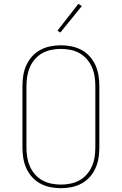

<svg xmlns="http://www.w3.org/2000/svg" viewBox="-20 -981 640 1009"><path d="M300 8Q272 8 244.5 2.5Q217 -3 192.5 -16Q168 -29 149 -50Q130 -71 118.5 -96.5Q107 -122 102.5 -149.5Q98 -177 98 -205V-530Q98 -558 102.5 -585.5Q107 -613 118.5 -638.5Q130 -664 149 -685Q168 -706 192.5 -719Q217 -732 244.5 -737.5Q272 -743 300 -743Q328 -743 355.5 -737.5Q383 -732 407.5 -719Q432 -706 451 -685Q470 -664 481.5 -638.5Q493 -613 497.5 -585.5Q502 -558 502 -530V-205Q502 -177 497.5 -149.5Q493 -122 481.5 -96.5Q470 -71 451 -50Q432 -29 407.5 -16Q383 -3 355.5 2.5Q328 8 300 8ZM300 -11Q325 -11 350 -16Q375 -21 397 -33Q419 -45 436 -64.5Q453 -84 463 -107Q473 -130 477 -155Q481 -180 481 -205V-530Q481 -555 477 -580Q473 -605 463 -628Q453 -651 436 -670.5Q419 -690 397 -702Q375 -714 350 -719Q325 -724 300 -724Q275 -724 250 -719Q225 -714 203 -702Q181 -690 164 -670.5Q147 -651 137 -628Q127 -605 123 -580Q119 -555 119 -530V-205Q119 -180 123 -155Q127 -130 137 -107Q147 -84 164 -64.5Q181 -45 203 -33Q225 -21 250 -16Q275 -11 300 -11ZM297 -810 282 -820 392 -961 410 -949Z"/></svg>

Font: Iosevka Etoile Thin
Style: Regular
Weight: 100
Designer: Belleve Invis
Foundry: Belleve Invis
Version: Version 22.1.2; ttfautohint (v1.8.4)